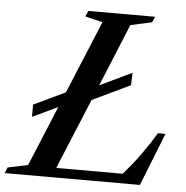

<svg xmlns="http://www.w3.org/2000/svg" viewBox="-109 -814 837 866"><g transform="rotate(5 309.0 -381.0)"><path d="M-56 0 -45 -26.5 46 -45.5 159 -318 44.5 -263.5V-319L187.5 -387L324 -716.5L245 -735.5L256.5 -761.5H558.5L547 -735.5L450.5 -714.5L334 -431.5L479 -501L477 -444.5L305.5 -362.5L173.5 -43.5H474Q516 -90.5 552 -140.8Q588 -191 617 -239.5H651L556 0Z"/></g></svg>

Font: Libre Caslon Text Medium Italic
Style: Regular
Weight: 500
Italic angle: -22.583°
Designer: Pablo Impallari, Rodrigo Fuenzalida, Katja Schimmel
Foundry: Pablo Impallari, Rodrigo Fuenzalida
Version: Version 2.000